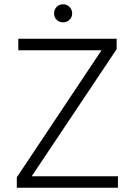

<svg xmlns="http://www.w3.org/2000/svg" viewBox="-20 -882 632 902"><path d="M276 -777Q258 -777 246 -789Q234 -801 234 -819Q234 -837 246 -849.5Q258 -862 276 -862Q294 -862 306.5 -849.5Q319 -837 319 -819Q319 -801 306.5 -789Q294 -777 276 -777ZM528 -651 129 -54H534V0H59V-49L457 -646H66V-700H528Z"/></svg>

Font: Albert Sans Light
Style: Regular
Weight: 300
Designer: Andreas Rasmussen
Foundry: a.Foundry
Version: Version 1.025